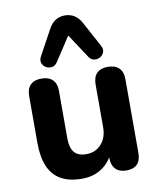

<svg xmlns="http://www.w3.org/2000/svg" viewBox="-87 -847 762 925"><g transform="rotate(-10 294.0 -384.5)"><path d="M239.5 10.5Q177.5 10.5 137 -12.4Q96.5 -35.2 76.8 -81.1Q57 -127 57 -195.8V-425.2Q57 -462 75.8 -480.4Q94.5 -498.8 129.5 -498.8Q164.5 -498.8 183.6 -480.4Q202.8 -462 202.8 -425.2V-192.8Q202.8 -147 221.4 -124.8Q240 -102.5 280.5 -102.5Q325 -102.5 353.5 -133.8Q382 -165 382 -216.2V-425.2Q382 -462 400.8 -480.4Q419.5 -498.8 454.5 -498.8Q489.5 -498.8 508.6 -480.4Q527.8 -462 527.8 -425.2V-65.8Q527.8 8.5 456.8 8.5Q422.8 8.5 404.1 -10.6Q385.5 -29.8 385.5 -65.8V-134.8L400.2 -97.2Q378.8 -45.2 337.5 -17.4Q296.2 10.5 239.5 10.5ZM440 -604.8Q450 -586.8 444.5 -572.1Q439 -557.5 425.5 -550Q412 -542.5 396.5 -544.8Q381 -547 370.5 -562.8L293.2 -680.5L216 -562.8Q205.5 -547 190 -544.8Q174.5 -542.5 161 -550Q147.5 -557.5 142 -572.1Q136.5 -586.8 146.5 -604.8L213 -726.8Q226.5 -752.5 246.6 -765.6Q266.8 -778.8 293.2 -778.8Q320 -778.8 340.4 -765.6Q360.8 -752.5 374.2 -726.8Z"/></g></svg>

Font: Nunito ExtraLight
Style: Regular
Weight: 200
Designer: Vernon Adams
Foundry: Vernon Adams
Version: Version 3.602;April 4, 2023;FontCreator 14.0.0.2856 64-bit